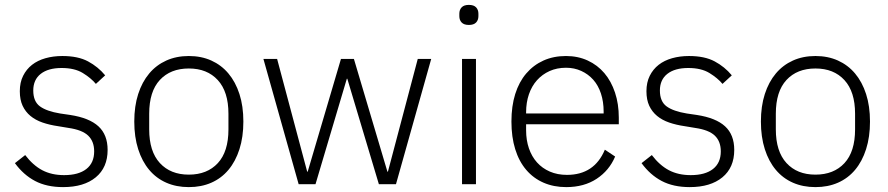

<svg xmlns="http://www.w3.org/2000/svg" viewBox="-20 -753 3629 785"><path d="M238 12Q171 12 123.5 -13Q76 -38 41 -86L83 -119Q115 -77 153 -57Q191 -37 242 -37Q301 -37 333 -62Q365 -87 365 -134Q365 -175 340.5 -198.5Q316 -222 260 -230L218 -237Q183 -242 154 -252Q125 -262 104.5 -279Q84 -296 72.5 -320.5Q61 -345 61 -380Q61 -416 74.5 -443Q88 -470 111 -488Q134 -506 166 -515Q198 -524 235 -524Q299 -524 340 -502Q381 -480 410 -445L372 -410Q352 -434 318.5 -454.5Q285 -475 232 -475Q177 -475 146.5 -451Q116 -427 116 -383Q116 -338 143.5 -318Q171 -298 226 -289L267 -283Q345 -271 382.5 -236.5Q420 -202 420 -140Q420 -68 371.5 -28Q323 12 238 12Z M752 12Q701 12 660 -6Q619 -24 590 -58.5Q561 -93 545 -143Q529 -193 529 -256Q529 -319 545 -368.5Q561 -418 590 -452.5Q619 -487 660 -505.5Q701 -524 752 -524Q803 -524 844 -505.5Q885 -487 914 -452.5Q943 -418 959 -368.5Q975 -319 975 -256Q975 -193 959 -143Q943 -93 914 -58.5Q885 -24 844 -6Q803 12 752 12ZM752 -39Q827 -39 870.5 -86Q914 -133 914 -224V-288Q914 -378 870.5 -425.5Q827 -473 752 -473Q677 -473 633.5 -426Q590 -379 590 -288V-224Q590 -134 633.5 -86.5Q677 -39 752 -39Z M1057 -512H1113L1236 -51H1238L1374 -512H1427L1564 -51H1566L1688 -512H1743L1599 0H1529L1400 -431H1398L1270 0H1201Z M1897 -651Q1877 -651 1867.5 -661Q1858 -671 1858 -687V-697Q1858 -713 1867.5 -723Q1877 -733 1897 -733Q1917 -733 1926.5 -723Q1936 -713 1936 -697V-687Q1936 -671 1926.5 -661Q1917 -651 1897 -651ZM1869 -512H1926V0H1869Z M2295 12Q2244 12 2202.5 -6Q2161 -24 2131.5 -58.5Q2102 -93 2086.5 -143Q2071 -193 2071 -256Q2071 -319 2086.5 -368.5Q2102 -418 2131.5 -452.5Q2161 -487 2202 -505.5Q2243 -524 2294 -524Q2343 -524 2383 -505.5Q2423 -487 2451 -454Q2479 -421 2494.5 -374.5Q2510 -328 2510 -272V-245H2131V-220Q2131 -180 2142.5 -146.5Q2154 -113 2175.5 -89Q2197 -65 2228 -51.5Q2259 -38 2298 -38Q2410 -38 2453 -141L2495 -113Q2471 -56 2419.5 -22Q2368 12 2295 12ZM2294 -476Q2257 -476 2227 -462.5Q2197 -449 2175.5 -425Q2154 -401 2142.5 -367.5Q2131 -334 2131 -294V-289H2448V-297Q2448 -337 2437 -370.5Q2426 -404 2405.5 -427Q2385 -450 2356.5 -463Q2328 -476 2294 -476Z M2800 12Q2733 12 2685.5 -13Q2638 -38 2603 -86L2645 -119Q2677 -77 2715 -57Q2753 -37 2804 -37Q2863 -37 2895 -62Q2927 -87 2927 -134Q2927 -175 2902.5 -198.5Q2878 -222 2822 -230L2780 -237Q2745 -242 2716 -252Q2687 -262 2666.5 -279Q2646 -296 2634.5 -320.5Q2623 -345 2623 -380Q2623 -416 2636.5 -443Q2650 -470 2673 -488Q2696 -506 2728 -515Q2760 -524 2797 -524Q2861 -524 2902 -502Q2943 -480 2972 -445L2934 -410Q2914 -434 2880.5 -454.5Q2847 -475 2794 -475Q2739 -475 2708.5 -451Q2678 -427 2678 -383Q2678 -338 2705.5 -318Q2733 -298 2788 -289L2829 -283Q2907 -271 2944.5 -236.5Q2982 -202 2982 -140Q2982 -68 2933.5 -28Q2885 12 2800 12Z M3314 12Q3263 12 3222 -6Q3181 -24 3152 -58.5Q3123 -93 3107 -143Q3091 -193 3091 -256Q3091 -319 3107 -368.5Q3123 -418 3152 -452.5Q3181 -487 3222 -505.5Q3263 -524 3314 -524Q3365 -524 3406 -505.5Q3447 -487 3476 -452.5Q3505 -418 3521 -368.5Q3537 -319 3537 -256Q3537 -193 3521 -143Q3505 -93 3476 -58.5Q3447 -24 3406 -6Q3365 12 3314 12ZM3314 -39Q3389 -39 3432.5 -86Q3476 -133 3476 -224V-288Q3476 -378 3432.5 -425.5Q3389 -473 3314 -473Q3239 -473 3195.5 -426Q3152 -379 3152 -288V-224Q3152 -134 3195.5 -86.5Q3239 -39 3314 -39Z"/></svg>

Font: IBM Plex Sans Devanagari Light
Style: Regular
Weight: 300
Designer: Mike Abbink, Paul van der Laan, Pieter van Rosmalen, Erin McLaughlin
Foundry: Bold Monday
Version: Version 1.1